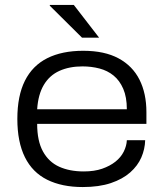

<svg xmlns="http://www.w3.org/2000/svg" viewBox="-20 -743 661 775"><path d="M314 12Q230 12 170.5 -17.5Q111 -47 80.5 -108.5Q50 -170 50 -263Q50 -356 80.5 -417Q111 -478 170.5 -508Q230 -538 316 -538Q402 -538 458.5 -507.5Q515 -477 543 -421.5Q571 -366 571 -290V-243H130Q130 -174 153.5 -131.5Q177 -89 219 -70Q261 -51 318 -51Q361 -51 392.5 -62Q424 -73 446 -90.5Q468 -108 479.5 -131Q491 -154 492 -177H566Q565 -141 550.5 -107.5Q536 -74 505.5 -47Q475 -20 427.5 -4Q380 12 314 12ZM130 -302H492Q492 -351 477.5 -384.5Q463 -418 438.5 -438Q414 -458 381.5 -466.5Q349 -475 313 -475Q260 -475 220 -457Q180 -439 157 -400.5Q134 -362 130 -302ZM380 -591H311L181 -720V-723H278Z"/></svg>

Font: Archivo SemiExpanded Light
Style: Regular
Weight: 300
Width: 6
Designer: Hector Gatti
Foundry: Omnibus-Type
Version: Version 2.001